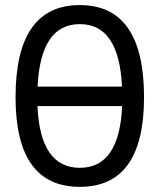

<svg xmlns="http://www.w3.org/2000/svg" viewBox="-20 -723 626 753"><path d="M293 9.8C460.4 9.8 544.9 -106.4 544.9 -341.8C544.9 -583 460.4 -703.1 293 -703.1C125.5 -703.1 41 -583 41 -341.8C41 -106.4 125.5 9.8 293 9.8ZM127.4 -383.3C135.3 -547.4 190.4 -628.4 293 -628.4C395.5 -628.4 450.7 -547.4 458.5 -383.3ZM293 -64.9C189.5 -64.9 133.8 -145.5 127 -307.1H459C452.1 -145.5 396.5 -64.9 293 -64.9Z"/></svg>

Font: Cascadia Code SemiLight
Style: Regular
Weight: 350
Monospace: yes
Designer: Aaron Bell
Foundry: Saja Typeworks
Version: Version 2404.023